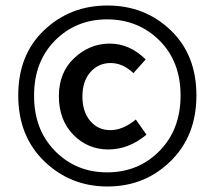

<svg xmlns="http://www.w3.org/2000/svg" viewBox="-20 -674 787 704"><path d="M195.8 -320.8Q195.8 -408.2 252 -460.9Q308.1 -513.7 381.8 -514.2Q455.6 -514.2 514.2 -456.1L469.2 -405.8Q430.2 -442.9 385.7 -442.9Q341.3 -442.9 311.5 -409.7Q282.2 -376 282.2 -320.3Q282.2 -264.6 310.5 -231Q338.9 -196.8 384.8 -196.8Q430.7 -196.8 478 -235.8L517.1 -180.2Q452.1 -126 377 -126Q301.8 -126 249 -179.7Q196.3 -233.4 195.8 -320.8ZM564.9 -525.4Q487.3 -602.5 373 -603Q258.8 -603 181.6 -525.4Q104.5 -447.3 105 -323.2Q104.5 -199.2 181.6 -120.6Q258.8 -42 373 -42Q487.3 -42 564.9 -120.6Q642.1 -199.2 642.1 -323.7Q642.1 -448.2 564.9 -525.4ZM374 9.8Q238.3 9.8 142.6 -82.5Q46.9 -174.8 46.9 -324.2Q46.9 -473.6 142.1 -563.5Q237.3 -653.8 374 -653.8Q510.7 -653.8 605.5 -563.5Q700.2 -473.1 700.2 -324.2Q700.2 -175.8 605.5 -83Q510.7 9.8 374 9.8Z"/></svg>

Font: SourceSansPro-Semibold
Style: Regular
Weight: 600
Designer: Paul D. Hunt
Foundry: Adobe Systems Incorporated
Version: Version 2.020;PS 2.0;hotconv 1.0.86;makeotf.lib2.5.63406